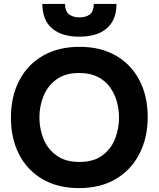

<svg xmlns="http://www.w3.org/2000/svg" viewBox="-20 -956 813 984"><path d="M385 8Q276 8 197.5 -38Q119 -84 77.5 -165.5Q36 -247 36 -353Q36 -461 78.5 -543Q121 -625 200 -670.5Q279 -716 388 -716Q496 -716 574 -671Q652 -626 694.5 -545Q737 -464 737 -356Q737 -250 694.5 -167.5Q652 -85 573.5 -38.5Q495 8 385 8ZM387 -126Q459 -126 504 -159Q549 -192 569.5 -244Q590 -296 590 -353Q590 -395 578.5 -436Q567 -477 543 -510Q519 -543 480 -562.5Q441 -582 386 -582Q315 -582 270 -549.5Q225 -517 203.5 -465Q182 -413 182 -354Q182 -295 203.5 -243Q225 -191 270.5 -158.5Q316 -126 387 -126ZM386 -768Q298 -768 248 -809.5Q198 -851 197 -936H313Q314 -897 334.5 -882Q355 -867 387 -867Q421 -867 440.5 -882Q460 -897 461 -936H577Q577 -880 554 -842.5Q531 -805 488.5 -786.5Q446 -768 386 -768Z"/></svg>

Font: Onest
Style: Bold
Weight: 700
Designer: Dmitri Voloshin, Andrey Kudryavtsev
Foundry: Dmitri Voloshin, Andrey Kudryavtsev
Version: Version 1.000;gftools[0.9.33]